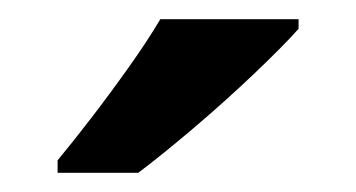

<svg xmlns="http://www.w3.org/2000/svg" viewBox="-20 -786 371 200"><path d="M291 -756Q275 -738 244.5 -709Q214 -680 181 -652Q148 -624 124 -606H40V-619Q55 -637 75 -663Q95 -689 114.5 -716.5Q134 -744 147 -766H291Z"/></svg>

Font: Noto Sans Malayalam SemiBold
Style: Regular
Weight: 600
Designer: Jelle Bosma - Monotype Design Team
Foundry: Monotype Imaging Inc.
Version: Version 2.104; ttfautohint (v1.8.4.7-5d5b)